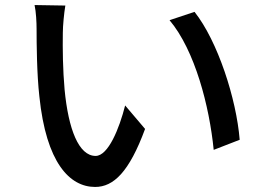

<svg xmlns="http://www.w3.org/2000/svg" viewBox="-20 -727 1040 761"><path d="M239 -705 117 -707C123 -680 125 -638 125 -613C125 -553 126 -433 136 -345C163 -82 256 14 357 14C430 14 492 -45 555 -216L476 -309C453 -218 409 -109 359 -109C292 -109 251 -215 236 -372C229 -450 228 -534 229 -597C229 -624 234 -676 239 -705ZM751 -680 652 -647C753 -527 810 -305 827 -133L930 -173C917 -335 843 -564 751 -680Z"/></svg>

Font: ChiuKong Gothic CL Medium
Style: Regular
Weight: 500
Designer: Ryoko NISHIZUKA 西塚涼子 (kana, bopomofo & ideographs); Paul D. Hunt (Latin, Greek & Cyrillic); Sandoll Communications 산돌커뮤니
Foundry: Adobe
Version: Version 1.300